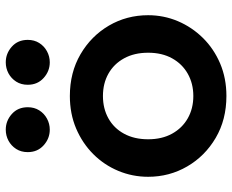

<svg xmlns="http://www.w3.org/2000/svg" viewBox="-88 -684 787 650"><g transform="rotate(-90 305.0 -358.5)"><path d="M305.5 15Q225.5 15 163.8 -21.2Q102 -57.5 67 -117.8Q32 -178 32 -250Q32 -303 52 -351Q72 -399 108.8 -435.8Q145.5 -472.5 195.5 -493.8Q245.5 -515 305.5 -515Q385 -515 446.8 -479Q508.5 -443 543.8 -382.8Q579 -322.5 579 -250Q579 -197 558.8 -149.2Q538.5 -101.5 502 -64.5Q465.5 -27.5 415.5 -6.2Q365.5 15 305.5 15ZM305.5 -97Q347.5 -97 380.8 -115.8Q414 -134.5 433 -168.8Q452 -203 452 -250Q452 -297 433 -331.5Q414 -366 381 -384.5Q348 -403 305.5 -403Q263 -403 229.8 -384.5Q196.5 -366 177.8 -331.5Q159 -297 159 -250Q159 -203 178 -168.8Q197 -134.5 230 -115.8Q263 -97 305.5 -97ZM191.5 -583Q161.5 -583 138.5 -603.8Q115.5 -624.5 115.5 -657.5Q115.5 -680 126.2 -696.8Q137 -713.5 154.2 -722.8Q171.5 -732 191.5 -732Q221.5 -732 244.5 -711.5Q267.5 -691 267.5 -657.5Q267.5 -635.5 257 -618.8Q246.5 -602 229 -592.5Q211.5 -583 191.5 -583ZM419.5 -583Q389.5 -583 366.5 -603.8Q343.5 -624.5 343.5 -657.5Q343.5 -680 354.2 -696.8Q365 -713.5 382.2 -722.8Q399.5 -732 419.5 -732Q449.5 -732 472.5 -711.5Q495.5 -691 495.5 -657.5Q495.5 -635.5 485 -618.8Q474.5 -602 457 -592.5Q439.5 -583 419.5 -583Z"/></g></svg>

Font: Geologica EX Med
Style: Regular
Weight: 500
Designer: Sindre Bremnes, Frode Helland
Foundry: Monokrom Skriftforlag AS
Version: Version 1.010;gftools[0.9.28]